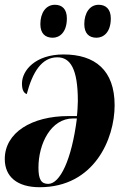

<svg xmlns="http://www.w3.org/2000/svg" viewBox="-26 -774 529 804"><path d="M378 -616C407 -616 438 -638 438 -697C438 -736 417 -754 387 -754C350 -754 327 -720 327 -673C327 -634 347 -616 378 -616ZM195 -616C223 -616 254 -638 254 -697C254 -736 234 -754 204 -754C166 -754 143 -720 143 -673C143 -634 163 -616 195 -616ZM240 -546C122 -546 66 -479 66 -424C66 -395 75 -384 86 -380C110 -471 148 -534 214 -534C268 -534 300 -487 300 -351C300 -340 298 -300 296 -288H261C107 -288 -6 -219 -6 -108C-6 -34 46 10 140 10C369 10 454 -193 454 -333C454 -480 372 -546 240 -546ZM280 -278H296C274 -104 225 -4 176 -4C147 -4 135 -22 135 -72C135 -172 187 -278 280 -278Z"/></svg>

Font: Noto Serif Display Condensed ExtraBold
Style: Italic
Weight: 800
Width: 3
Italic angle: -12°
Designer: Monotype Design Team
Foundry: Monotype Imaging Inc.
Version: Version 2.009